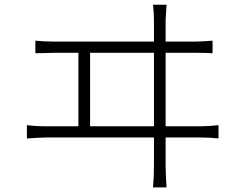

<svg xmlns="http://www.w3.org/2000/svg" viewBox="-20 -776 1040 819"><path d="M364.3 -237.3H636.7V-550.8H364.3ZM686.5 -237.3H835.9Q870.1 -237.3 912.1 -242.2V-185.5Q877.9 -189.5 835.9 -189.5H686.5V-72.3Q686.5 -36.1 690.4 23.4H632.8Q636.7 -22.5 636.7 -70.3V-189.5H176.8Q154.3 -189.5 94.7 -185.5V-242.2Q131.8 -237.3 176.8 -237.3H314.5V-550.8H213.9Q190.4 -550.8 130.9 -548.8V-602.5Q168.9 -598.6 213.9 -598.6H636.7V-690.4Q636.7 -719.7 632.8 -755.9H690.4Q686.5 -699.2 686.5 -690.4V-598.6H809.6Q836.9 -598.6 886.7 -602.5V-548.8Q859.4 -550.8 809.6 -550.8H686.5Z"/></svg>

Font: Taipei Sans TC Beta Light
Style: Regular
Weight: 300
Designer: JT Foundry
Foundry: JT Foundry
Version: Version 1.000